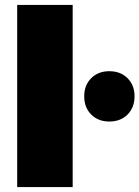

<svg xmlns="http://www.w3.org/2000/svg" viewBox="-20 -762 568 782"><path d="M50 0V-742H276V0ZM425 -267Q380 -267 351.5 -295.5Q323 -324 323 -370Q323 -415 351.5 -443.5Q380 -472 425 -472Q471 -472 499.5 -443.5Q528 -415 528 -370Q528 -324 499.5 -295.5Q471 -267 425 -267Z"/></svg>

Font: Montserrat Black
Style: Regular
Weight: 900
Designer: Julieta Ulanovsky
Foundry: Julieta Ulanovsky
Version: Version 9.000; ttfautohint (v1.8.4.7-5d5b)